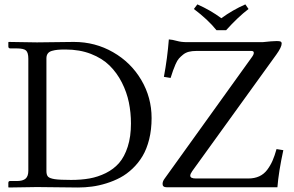

<svg xmlns="http://www.w3.org/2000/svg" viewBox="-20 -833 1307 854"><path d="M942.9 -698.7Q904.8 -746.1 842.3 -793L857.9 -813.5Q916.5 -787.6 964.4 -752Q1014.6 -788.6 1071.3 -813.5L1085.4 -793Q1038.1 -756.8 985.8 -698.7ZM1213.9 0H722.2Q703.1 0 703.1 -14.6Q703.1 -26.4 711.9 -38.1L1100.1 -578.6Q1108.9 -590.3 1108.9 -598.1Q1108.9 -606.4 1098.1 -606.4H853Q834.5 -606.4 820.1 -602.8Q805.7 -599.1 794.7 -590.3Q783.7 -581.5 775.9 -572.8Q768.1 -564 761 -547.6Q753.9 -531.2 749.8 -519.5Q745.6 -507.8 738.8 -486.3L709 -491.2Q724.6 -574.7 731 -657.7Q746.6 -656.7 766.4 -651.1Q786.1 -645.5 812 -645.5H1147.9Q1191.9 -650.4 1210.9 -650.4Q1224.6 -650.4 1228.8 -647.9Q1232.9 -645.5 1232.9 -639.6Q1232.9 -623.5 1209.5 -590.8L835 -71.8Q826.2 -59.1 826.2 -51.8Q826.2 -39.1 851.6 -39.1H1084.5Q1111.8 -39.1 1133.1 -48.8Q1154.3 -58.6 1168.7 -77.9Q1183.1 -97.2 1192.4 -118.7Q1201.7 -140.1 1210 -169.9L1240.2 -165Q1219.2 -68.4 1213.9 0ZM17.1 -19Q17.1 -27.8 24.4 -27.8H54.2Q82 -27.8 94 -38.6Q106 -49.3 106 -73.7V-571.8Q106 -599.1 95.7 -608.4Q85.4 -617.7 54.2 -617.7H25.9Q17.1 -617.7 17.1 -626.5V-644.5L18.6 -646.5L144.5 -644.5Q274.9 -646.5 308.6 -646.5Q403.3 -646.5 482.9 -600.8Q562.5 -555.2 608.4 -477.3Q654.3 -399.4 654.3 -308.1Q654.3 -256.8 643.6 -213.6Q632.8 -170.4 614.3 -139.2Q595.7 -107.9 569.8 -83.3Q543.9 -58.6 515.1 -43.2Q486.3 -27.8 453.4 -17.6Q420.4 -7.3 389.4 -3.2Q358.4 1 326.7 1L144.5 -1L18.6 1L17.1 -1ZM186.5 -71.8Q186.5 -54.7 193.8 -47.1Q201.2 -39.6 223.6 -36.1Q246.1 -32.7 296.4 -32.7Q341.3 -32.7 378.4 -39.3Q415.5 -45.9 450.7 -63.2Q485.8 -80.6 509.8 -108.2Q533.7 -135.7 548.1 -180.4Q562.5 -225.1 562.5 -283.7Q562.5 -332 553.2 -377.4Q543.9 -422.9 522 -466.1Q500 -509.3 467.3 -541.5Q434.6 -573.7 384.3 -593.3Q334 -612.8 271.5 -612.8Q250 -612.8 236.8 -611.6Q223.6 -610.4 210.9 -606.7Q198.2 -603 192.4 -594.7Q186.5 -586.4 186.5 -573.7Z"/></svg>

Font: Libertinage
Style: f
Weight: 400
Designer: OSP
Foundry: OSP
Version: Version 1.0; 2008; OFL relea